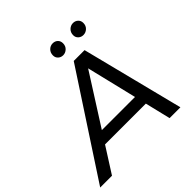

<svg xmlns="http://www.w3.org/2000/svg" viewBox="-262 -1059 1242 1242"><g transform="rotate(-45 358.5 -438.5)"><path d="M-41 0 417 -700H516L693 0H594L438 -646H478L67 0ZM129 -175 173 -255H566L580 -175ZM580 -774Q560 -774 546 -787Q532 -800 532 -820Q532 -845 548.5 -861Q565 -877 587 -877Q607 -877 621 -864Q635 -851 635 -830Q635 -805 618.5 -789.5Q602 -774 580 -774ZM395 -774Q375 -774 361 -787Q347 -800 347 -820Q347 -845 363 -861Q379 -877 401 -877Q422 -877 435.5 -864Q449 -851 449 -830Q449 -805 432.5 -789.5Q416 -774 395 -774Z"/></g></svg>

Font: MOST Montserrat Medium
Style: Italic
Weight: 500
Italic angle: -11.3°
Designer: Julieta Ulanovsky
Foundry: Julieta Ulanovsky
Version: Version 8.000;March 11, 2024;FontCreator 15.0.0.2926 64-bit